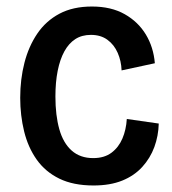

<svg xmlns="http://www.w3.org/2000/svg" viewBox="-20 -557 527 589"><path d="M267 12Q205 12 162 -9Q119 -30 92.5 -67.5Q66 -105 54 -154Q42 -203 42 -257Q42 -314 55 -364.5Q68 -415 94.5 -454Q121 -493 162.5 -515Q204 -537 262 -537Q321 -537 362.5 -513.5Q404 -490 427.5 -451Q451 -412 455 -363L353 -341Q352 -370 341 -395Q330 -420 309.5 -435Q289 -450 259 -450Q231 -450 211 -437Q191 -424 177.5 -399.5Q164 -375 157 -340Q150 -305 150 -261Q150 -203 162 -160.5Q174 -118 200 -95Q226 -72 266 -72Q300 -72 322 -88.5Q344 -105 355.5 -132Q367 -159 369 -192L467 -178Q466 -140 453.5 -106Q441 -72 416.5 -45Q392 -18 355 -3Q318 12 267 12Z"/></svg>

Font: Bricolage Grotesque SemiCondensed Medium
Style: Regular
Weight: 500
Width: 4
Designer: Mathieu Triay
Foundry: Atelier Triay
Version: Version 1.001;gftools[0.9.33.dev8+g029e19f]